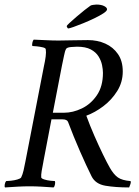

<svg xmlns="http://www.w3.org/2000/svg" viewBox="-27 -820 612 843"><path d="M540 3Q480 3 436 -4.5Q392 -12 375 -46Q353 -90 324.5 -155Q296 -220 272 -284Q268 -296 247 -296H199L164 -113Q164 -111 163 -107Q159 -87 156 -69.5Q153 -52 154 -41Q155 -36 167.5 -32Q180 -28 194.5 -26.5Q209 -25 214 -25Q216 -21 214.5 -11Q213 -1 208 3Q180 1 154.5 -0.5Q129 -2 103 -2Q77 -2 50.5 -0.5Q24 1 -5 3Q-8 -1 -6 -11Q-4 -21 0 -25Q6 -25 21 -26.5Q36 -28 49.5 -32Q63 -36 66 -41Q72 -53 76.5 -72Q81 -91 85 -113L166 -530Q171 -552 173.5 -571.5Q176 -591 174 -603Q174 -609 161.5 -612Q149 -615 135 -616.5Q121 -618 115 -618Q113 -622 115 -632Q117 -642 121 -646Q149 -645 176.5 -643.5Q204 -642 230 -642Q256 -642 287.5 -643Q319 -644 359 -644Q401 -644 435.5 -628.5Q470 -613 491 -582.5Q512 -552 512 -506Q512 -459 487.5 -420Q463 -381 426.5 -353.5Q390 -326 352 -312Q368 -268 387.5 -223.5Q407 -179 425 -142Q443 -105 455 -84Q472 -54 490.5 -41Q509 -28 546 -25Q549 -21 545 -10Q541 1 540 3ZM205 -325H254Q293 -325 332.5 -344Q372 -363 398.5 -402Q425 -441 425 -500Q425 -515 421 -534.5Q417 -554 405.5 -572.5Q394 -591 371.5 -603Q349 -615 311 -615Q303 -615 285 -613.5Q267 -612 263 -605Q258 -596 254 -575Q250 -554 245 -532ZM272 -695Q271 -695 268.5 -699Q266 -703 266 -705Q266 -708 278.5 -719.5Q291 -731 309 -746.5Q327 -762 344 -775.5Q361 -789 370 -795Q372 -797 381.5 -798.5Q391 -800 396 -800Q417 -800 430 -793.5Q443 -787 443 -779Q443 -772 427 -761.5Q411 -751 387 -739.5Q363 -728 338.5 -718Q314 -708 295.5 -701.5Q277 -695 272 -695Z"/></svg>

Font: Amiri
Style: Italic
Weight: 400
Italic angle: 10°
Designer: Khaled Hosny
Version: Version 0.113